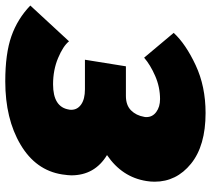

<svg xmlns="http://www.w3.org/2000/svg" viewBox="-77 -702 773 703"><g transform="rotate(90 309.5 -350.5)"><path d="M-21.7 -75 109.2 -216.7Q126.7 -195 170.4 -176.7Q214.2 -158.3 266.7 -158.3Q350 -158.3 359.2 -216.7Q360 -219.2 360 -225Q360 -247.5 340.4 -261.2Q320.8 -275 285 -275H176.7L200.8 -425H309.2Q343.3 -425 362.1 -443.8Q380.8 -462.5 385.8 -491.7Q386.7 -494.2 386.7 -500Q386.7 -522.5 367.9 -536.2Q349.2 -550 320.8 -550Q276.7 -550 235.8 -532.1Q195 -514.2 169.2 -491.7L78.3 -600Q119.2 -644.2 196.7 -680.4Q274.2 -716.7 371.7 -716.7Q491.7 -716.7 557.5 -663.3Q623.3 -610 623.3 -530Q623.3 -515 620.8 -500Q606.7 -410.8 525.8 -355.8Q600 -310.8 600 -225Q600 -215 596.7 -191.7Q581.7 -95 487.5 -39.2Q393.3 16.7 255.8 16.7Q154.2 16.7 90.4 -5.8Q26.7 -28.3 -21.7 -75Z"/></g></svg>

Font: BoonTook
Style: Italic
Weight: 400
Italic angle: -9°
Designer: Sungsit Sawaiwan
Foundry: FontUni
Version: Version 3.0